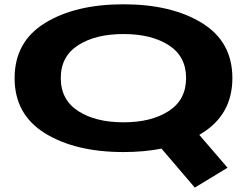

<svg xmlns="http://www.w3.org/2000/svg" viewBox="-20 -701 1159 894"><path d="M887 172.5 732 -9Q651 7 555 7Q331 7 189.5 -80.5Q48 -168 48 -337.2Q48 -506.5 189.5 -593.8Q331 -681 554.8 -681Q778.5 -681 920.2 -594Q1062 -507 1062 -337.5Q1062 -168 920 -80.5Q914 -77 908 -73L1039.5 80ZM555 -131.5Q685 -131.5 765.8 -184Q846.5 -236.5 846.5 -337.5Q846.5 -438.5 765.8 -490.5Q685 -542.5 555 -542.5Q425 -542.5 344 -490.5Q263 -438.5 263 -337.5Q263 -236.5 344 -184Q425 -131.5 555 -131.5Z"/></svg>

Font: Anybody UltraExpanded Regular
Style: Bold
Weight: 700
Width: 9
Designer: Tyler Finck
Foundry: Etcetera Type Company
Version: Version 1.010; ttfautohint (v1.8.3) -l 8 -r 50 -G 200 -x 14 